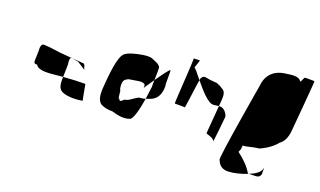

<svg xmlns="http://www.w3.org/2000/svg" viewBox="-71 -706 1602 962"><g transform="rotate(15 729.5 -225.0)"><path d="M85 -295C88 -302 76 -220 79 -228C80 -220 85 -217 95 -218C109 -187 169 -192 219 -192H237C240 -221 246 -265 244 -264C243 -280 245 -291 251 -295C241 -297 233 -298 224 -300C178 -306 142 -319 103 -323C92 -324 86 -313 85 -295ZM259 -294C265 -292 275 -289 290 -285C304 -274 318 -264 330 -254C327 -260 326 -284 318 -284C299 -287 278 -291 259 -294ZM330 -254C331 -253 331 -253 332 -253C331 -253 331 -254 330 -254ZM251 -295C253 -295 257 -294 259 -294C256 -295 254 -295 253 -296C252 -296 251 -295 251 -295ZM237 -192C233 -159 233 -137 247 -123C264 -105 320 -97 363 -102C361 -105 354 -187 354 -187C323 -190 283 -192 237 -192ZM363 -102Z M446 -202C437 -153 440 -122 460 -107C479 -96 493 -92 521 -89C559 -74 585 -68 615 -76C633 -81 652 -142 665 -193C655 -191 645 -190 629 -190C598 -176 585 -162 564 -162C545 -146 539 -147 537 -162C529 -142 535 -212 529 -204C525 -234 529 -256 548 -262C557 -267 559 -266 585 -268C609 -269 615 -272 629 -268C642 -265 644 -259 641 -243C641 -243 660 -268 683 -295C686 -322 690 -356 689 -356C693 -378 650 -392 642 -398C629 -403 608 -404 575 -400C541 -396 518 -390 505 -382C472 -365 455 -254 446 -202ZM665 -193C674 -195 682 -198 694 -201C725 -212 741 -240 744 -281C740 -282 751 -364 748 -362C750 -374 714 -332 683 -295C681 -276 679 -260 680 -261C678 -252 672 -224 665 -193Z M845 -451C849 -451 809 -208 812 -208C814 -207 862 -205 865 -202C867 -199 891 -316 901 -353C880 -383 865 -408 860 -409C866 -417 876 -447 878 -448C881 -450 845 -451 845 -451ZM901 -353C932 -308 972 -252 1000 -252C1010 -252 1021 -253 1029 -253C1037 -303 1045 -329 1018 -344C1010 -351 1001 -356 989 -362C962 -366 943 -370 931 -374C919 -378 910 -374 905 -364C904 -365 903 -360 901 -353ZM1029 -253C1020 -199 1005 -110 1004 -106C1003 -102 1047 -92 1046 -75C1046 -58 1074 -210 1074 -210C1074 -210 1066 -254 1029 -253Z M1102 6C1115 55 1154 60 1233 44C1242 42 1252 39 1262 36H1257C1242 5 1218 -26 1183 -57C1190 -72 1190 -62 1195 -93C1214 -90 1245 -100 1280 -100C1320 -114 1350 -133 1371 -155C1392 -167 1407 -192 1413 -227C1413 -228 1461 -495 1459 -497C1457 -499 1414 -501 1410 -502C1405 -504 1396 -480 1391 -476C1384 -494 1361 -501 1318 -497C1253 -497 1211 -466 1200 -404C1200 -404 1091 10 1102 6ZM1262 36C1299 37 1321 48 1327 12C1322 28 1330 -18 1327 -11C1320 14 1291 27 1262 36Z"/></g></svg>

Font: Arrow
Style: Ita
Weight: 400
Version: Version 0.23